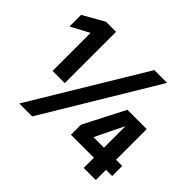

<svg xmlns="http://www.w3.org/2000/svg" viewBox="-158 -928 1146 1146"><g transform="rotate(45 414.5 -355.5)"><path d="M769 0H667V-86H473V-171L606 -430H769V-171H821V-86H769ZM667 -171V-353L578 -171ZM229 -278H126V-599L10 -537V-635L144 -711H229ZM232 0H123L552 -711H660Z"/></g></svg>

Font: Hind Colombo
Style: Bold
Weight: 700
Designer: Jyotish Sonowal, Aditi Pimprikar
Foundry: Indian Type Foundry
Version: Version 1.000;PS 1.0;hotconv 1.0.86;makeotf.lib2.5.63406; tt